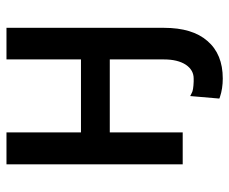

<svg xmlns="http://www.w3.org/2000/svg" viewBox="-78 -512 715 599"><g transform="rotate(-90 279.5 -212.5)"><path d="M289.1 28.3Q296.9 33.2 324.2 34.2H334Q360.4 34.2 377 9.8Q393.6 -15.6 393.6 -58.6V-227.5H166V0H66.4V-549.8H166V-317.4H393.6V-549.8H492.2V-58.6Q492.2 30.3 451.2 77.1Q410.2 125 334 125Q302.7 125 276.4 116.2L271.5 114.3L279.3 23.4Z"/></g></svg>

Font: RobotoJAA
Style: Medium
Weight: 500
Version: Version 2.05; 2016-11-05